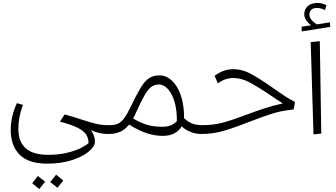

<svg xmlns="http://www.w3.org/2000/svg" viewBox="-20 -912 2287 1307"><path d="M712 0Q658 0 598 -26Q626 7 626 55Q626 84 585 119Q544 154 470 178Q396 202 302 202Q174 202 113.5 141Q53 80 53 -27Q53 -119 95 -210L136 -198Q105 -117 105 -34Q105 142 308 142Q381 142 439 127.5Q497 113 532.5 94.5Q568 76 583 62Q582 27 565.5 2.5Q549 -22 507 -43Q465 -64 388 -84L420 -133Q479 -117 539 -97Q600 -77 637 -68.5Q674 -60 718 -60L732 -29ZM322 327 362 277 411 317 371 366ZM199 335 238 286 287 325 247 375Z M1353 0Q1310 0 1275.5 -14.5Q1241 -29 1217 -52Q1200 -22 1167.5 -4.5Q1135 13 1087 13Q979 13 859 -64Q830 -28 795.5 -14Q761 0 720 0H712L692 -29L717 -60H729Q761 -60 783 -70Q805 -80 824.5 -106Q844 -132 868 -182Q911 -271 938 -315.5Q965 -360 994.5 -379.5Q1024 -399 1066 -399Q1111 -399 1149 -364.5Q1187 -330 1210 -265Q1233 -200 1233 -114V-108Q1256 -85 1285 -72.5Q1314 -60 1358 -60L1373 -30ZM1062 -337Q1033 -337 1010.5 -321Q988 -305 963 -261.5Q938 -218 899 -131Q891 -113 886 -105Q946 -71 990 -60Q1034 -49 1082 -49Q1120 -49 1143 -59Q1166 -69 1184 -87Q1185 -162 1168 -219Q1151 -276 1122.5 -306.5Q1094 -337 1062 -337Z M1827 -321Q1881 -283 1915 -260.5Q1949 -238 1988 -218L1979 -167L1955 -164Q1892 -157 1831.5 -138Q1771 -119 1681 -84Q1574 -42 1501.5 -21Q1429 0 1353 0L1333 -29L1358 -60Q1431 -60 1494 -76.5Q1557 -93 1652 -129Q1721 -155 1779 -174Q1837 -193 1905 -208Q1881 -223 1863 -235.5Q1845 -248 1831 -257Q1730 -325 1675.5 -353Q1621 -381 1568 -381Q1512 -381 1463 -344L1441 -396Q1472 -419 1503 -430Q1534 -441 1571 -441Q1627 -441 1683.5 -411.5Q1740 -382 1827 -321Z M2114 3 2095 -625 2157 -632 2167 -3ZM2228 -729 2034 -698 2033 -730 2098 -740Q2075 -757 2063 -776.5Q2051 -796 2051 -815Q2051 -848 2074.5 -870Q2098 -892 2142 -892Q2175 -892 2202 -876L2192 -843Q2164 -858 2139 -858Q2111 -858 2098.5 -845Q2086 -832 2086 -814Q2086 -779 2136 -746L2226 -760Z"/></svg>

Font: FiraGO Light
Style: Italic
Weight: 300
Italic angle: -8°
Designer: bBox Type GmbH
Foundry: bBox Type GmbH
Version: Version 1.001